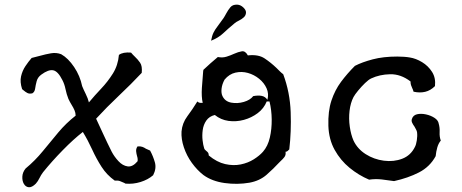

<svg xmlns="http://www.w3.org/2000/svg" viewBox="-20 -778 1987 825"><path d="M638 -25Q616 -6 584 4Q552 14 519 11Q517 10 514 8Q503 3 495 0Q487 -3 473 -2Q439 -26 416.5 -61Q394 -96 376 -135.5Q358 -175 336 -211Q296 -180 249.5 -132.5Q203 -85 165 -38Q156 -26 149.5 -12.5Q143 1 134 11Q117 28 103.5 26.5Q90 25 82.5 12Q75 -1 76 -19.5Q77 -38 90 -54Q131 -88 164 -128.5Q197 -169 230.5 -209Q264 -249 305 -281Q305 -293 300 -304.5Q295 -316 288 -327Q284 -334 280.5 -340Q277 -346 274 -353Q266 -373 261.5 -395Q257 -417 248 -434Q229 -472 208.5 -476Q188 -480 157 -457Q142 -446 137.5 -429Q133 -412 131 -397.5Q129 -383 119 -377Q106 -374 97.5 -378.5Q89 -383 81 -390Q77 -393 75 -395Q65 -426 70.5 -450Q76 -474 89 -493.5Q102 -513 116 -529Q125 -531 133.5 -533.5Q142 -536 151 -538Q176 -545 199 -549Q222 -553 243 -545Q273 -528 298.5 -490Q324 -452 333 -408Q339 -393 348.5 -374Q358 -355 362 -338Q387 -368 415 -397.5Q443 -427 465 -462Q487 -497 491 -542Q508 -555 543 -552Q547 -547 551 -543Q555 -539 559 -535Q572 -523 582 -508.5Q592 -494 589 -465Q544 -417 491 -367Q438 -317 393 -268Q407 -238 424 -201Q441 -164 460 -126Q471 -105 489 -85.5Q507 -66 528.5 -63Q550 -60 571 -85Q572 -89 571.5 -95Q571 -101 569 -107Q566 -117 565 -128Q564 -139 571 -149Q583 -150 591.5 -147Q600 -144 607 -139Q612 -137 616 -135Q620 -133 625 -131Q638 -107 645.5 -80.5Q653 -54 638 -25Z M1223 -136Q1219 -133 1216 -129.5Q1213 -126 1207 -126Q1209 -112 1202 -103Q1195 -94 1187 -87Q1185 -85 1182.5 -82.5Q1180 -80 1178 -78Q1156 -54 1126 -27.5Q1096 -1 1052 7Q1000 16 945.5 8.5Q891 1 854 -26Q827 -47 804.5 -78Q782 -109 770 -145Q758 -181 760 -213Q763 -249 785 -278.5Q807 -308 828 -342Q834 -336 842.5 -336Q851 -336 851 -336Q845 -363 847.5 -400.5Q850 -438 853 -472Q854 -476 854 -478Q869 -492 884.5 -506Q900 -520 916 -533Q936 -529 953.5 -534.5Q971 -540 986 -547Q1004 -555 1019 -557.5Q1034 -560 1045 -540Q1090 -545 1117 -527Q1144 -509 1168 -486Q1175 -479 1182 -472Q1189 -465 1197 -459Q1226 -381 1229 -296.5Q1232 -212 1223 -136ZM1126 -342Q1114 -312 1087.5 -292Q1061 -272 1028 -263Q995 -254 962 -258.5Q929 -263 903 -284Q879 -278 866.5 -260Q854 -242 851 -219Q848 -196 850.5 -175Q853 -154 857 -142Q858 -137 861 -134.5Q864 -132 867 -129Q871 -126 874 -122Q877 -118 877 -110Q912 -81 947.5 -73Q983 -65 1014.5 -71.5Q1046 -78 1070.5 -93.5Q1095 -109 1110 -126Q1131 -150 1139.5 -187Q1148 -224 1147.5 -265Q1147 -306 1138 -342ZM1129 -349Q1136 -375 1125.5 -398.5Q1115 -422 1093.5 -439.5Q1072 -457 1045.5 -464.5Q1019 -472 992 -466Q965 -460 945 -436Q934 -416 932 -396.5Q930 -377 936 -365Q947 -342 973.5 -337Q1000 -332 1027.5 -340Q1055 -348 1068 -365Q1089 -369 1104.5 -366Q1120 -363 1129 -349ZM887 -603Q891 -625 897.5 -638Q904 -651 914.5 -664.5Q925 -678 941 -701Q944 -705 946.5 -710Q949 -715 952 -720Q960 -735 970 -747Q980 -759 1000 -758Q1014 -757 1025.5 -746Q1037 -735 1037 -725Q1037 -712 1027.5 -703.5Q1018 -695 1006.5 -689.5Q995 -684 988 -678Q958 -653 938.5 -634.5Q919 -616 887 -603Z M1874 -174Q1864 -162 1859 -144.5Q1854 -127 1852 -107Q1827 -61 1780 -37Q1733 -13 1674 0Q1673 0 1672 0Q1647 -4 1620 -7Q1593 -10 1566 -6Q1521 -25 1482 -57Q1443 -89 1418 -134Q1393 -179 1391 -237Q1389 -300 1404 -345.5Q1419 -391 1445.5 -426.5Q1472 -462 1505 -495Q1536 -511 1581.5 -523Q1627 -535 1687 -535Q1701 -535 1715.5 -534Q1730 -533 1741 -531Q1767 -527 1793.5 -511Q1820 -495 1836.5 -469Q1853 -443 1849 -408Q1830 -389 1807 -383.5Q1784 -378 1757 -384Q1756 -388 1754.5 -392Q1753 -396 1751 -400Q1748 -406 1746 -412.5Q1744 -419 1744 -428Q1702 -460 1656.5 -459Q1611 -458 1575 -441Q1564 -436 1548.5 -421Q1533 -406 1519 -389Q1505 -372 1499 -361Q1486 -336 1482 -302Q1478 -268 1483 -233.5Q1488 -199 1499 -174Q1516 -138 1551.5 -115.5Q1587 -93 1629.5 -87.5Q1672 -82 1708.5 -96Q1745 -110 1763 -147Q1768 -156 1771 -175Q1774 -194 1772 -210Q1771 -216 1767.5 -222Q1764 -228 1761 -234Q1755 -242 1751 -250.5Q1747 -259 1750 -267Q1755 -283 1772 -287Q1789 -291 1810 -286.5Q1831 -282 1847 -271.5Q1863 -261 1865 -247Q1870 -230 1869 -210Q1868 -190 1874 -174Z"/></svg>

Font: Yuji Mai
Style: Regular
Weight: 400
Designer: Kataoka Yuji
Foundry: Kinuta Font Factory
Version: Version 3.002